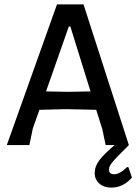

<svg xmlns="http://www.w3.org/2000/svg" viewBox="-20 -662 627 876"><path d="M568 0Q511 56 494 76.5Q477 97 477 111Q477 133 501 133Q527 133 560 100L566 101L582 148Q542 194 488 194Q454 194 433 175.5Q412 157 412 127Q412 98 432.5 70Q453 42 503 0H462L447 -72L419 -161L283 -164L160 -161L130 -77L114 0H11L240 -642H361ZM294 -541 190 -245 290 -243 393 -245 301 -541Z"/></svg>

Font: Alegreya Sans Medium
Style: Regular
Weight: 500
Designer: Juan Pablo del Peral
Foundry: Huerta Tipografica
Version: Version 2.007